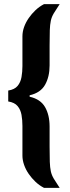

<svg xmlns="http://www.w3.org/2000/svg" viewBox="-20 -763 339 933"><path d="M194 150Q171 138 152.5 120.5Q134 103 119.5 82Q105 61 97 38Q89 15 89 -7V-151Q89 -180 84.5 -205Q80 -230 65.5 -247.5Q51 -265 20 -270V-323Q51 -328 65.5 -345.5Q80 -363 84.5 -388.5Q89 -414 89 -442V-586Q89 -609 97 -631.5Q105 -654 119.5 -675Q134 -696 152.5 -713.5Q171 -731 194 -743H270Q252 -716 241.5 -698.5Q231 -681 227 -662.5Q223 -644 222 -616.5Q221 -589 221 -542V-445Q221 -390 199 -351Q177 -312 124 -300V-293Q177 -281 199 -242.5Q221 -204 221 -148V-51Q221 -4 222 23.5Q223 51 227 69.5Q231 88 241.5 105.5Q252 123 270 150Z"/></svg>

Font: Saira UltraCondensed Black
Style: Regular
Weight: 900
Width: 1
Designer: Hector Gatti with collaboration of the Omnibus-Type team
Foundry: Omnibus-Type
Version: Version 1.101